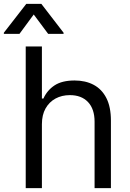

<svg xmlns="http://www.w3.org/2000/svg" viewBox="-55 -966 667 986"><path d="M160.2 -328.1V0H77.1V-727.5H160.2V-460H168Q187 -502.4 225.3 -527.6Q263.7 -552.7 328.1 -552.7Q383.8 -552.7 425.8 -530.5Q467.8 -508.3 491.2 -462.6Q514.6 -417 514.6 -346.7V0H430.7V-340.8Q430.7 -406.2 397 -441.9Q363.3 -477.5 303.7 -477.5Q262.7 -477.5 230.2 -460Q197.8 -442.4 179 -409.2Q160.2 -376 160.2 -328.1ZM192.4 -792 118.2 -891.6 44.9 -792H-35.2V-797.9L80.1 -946.3H157.2L271.5 -797.9V-792Z"/></svg>

Font: Inter V
Style: 
Weight: 400
Designer: Rasmus Andersson
Foundry: rsms
Version: Version 4.000;git-a3f224843